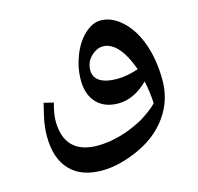

<svg xmlns="http://www.w3.org/2000/svg" viewBox="-93 -455 835 808"><g transform="rotate(-15 325.0 -51.0)"><path d="M256 255Q165 255 116.5 203.5Q68 152 68 56Q68 38 70 18Q72 -2 77.5 -27Q83 -52 91 -84L133 -74Q120 -27 120 3Q120 75 156.5 112Q193 149 265 149Q314 149 366.5 134Q419 119 469 91Q488 79 505.5 66Q523 53 538 38Q537 12 533.5 -13Q530 -38 525 -61Q494 -30 461.5 -15Q429 0 395 0Q335 0 301 -36Q267 -72 267 -135Q267 -189 287.5 -241.5Q308 -294 342 -325Q376 -357 412 -357Q461 -357 505.5 -315.5Q550 -274 575 -203Q599 -132 599 -47Q599 17 573 70.5Q547 124 499 165Q467 192 425.5 212Q384 232 340.5 243.5Q297 255 256 255ZM416 -101Q439 -101 462.5 -105.5Q486 -110 510 -118Q495 -161 476 -191Q457 -221 436 -235Q415 -249 394 -249Q373 -249 354.5 -236Q336 -223 325 -204Q316 -185 316 -166Q316 -134 342 -117.5Q368 -101 416 -101Z"/></g></svg>

Font: Noto Naskh Arabic SemiBold
Style: Regular
Weight: 600
Designer: Monotype Design Team, David Williams, Mohamad Dakak and Nizar Qandah
Foundry: Monotype Imaging Inc.
Version: Version 2.016